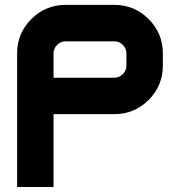

<svg xmlns="http://www.w3.org/2000/svg" viewBox="-20 -752 724 772"><path d="M195.3 -439.5H439.5Q459.5 -439.5 473.9 -453.9Q488.3 -468.3 488.3 -488.3V-537.1Q488.3 -557.1 473.9 -571.5Q459.5 -585.9 439.5 -585.9H244.1Q224.1 -585.9 209.7 -571.5Q195.3 -557.1 195.3 -537.1ZM195.3 -293V0H48.8V-537.1Q48.8 -618.2 106 -675.3Q163.1 -732.4 244.1 -732.4H439.5Q520.5 -732.4 577.6 -675.3Q634.8 -618.2 634.8 -537.1V-488.3Q634.8 -407.2 577.6 -350.1Q520.5 -293 439.5 -293Z"/></svg>

Font: Audex
Style: Regular
Weight: 400
Designer: GGBotNet
Foundry: GGBotNet
Version: 1.00